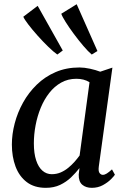

<svg xmlns="http://www.w3.org/2000/svg" viewBox="-20 -892 613 922"><path d="M454.5 -92.9Q451.3 -69.7 458.2 -61Q465 -52.4 473.5 -52.4Q482.7 -52.4 492.8 -58.8Q503 -65.3 517.8 -78.6L531.8 -53Q527.8 -46.3 512.7 -31.1Q497.6 -15.9 474 -2.9Q450.3 10 420.9 10Q392.6 10 375 -4.9Q357.4 -19.9 358 -53.8L361.7 -84.8Q344 -62.2 321.3 -40.3Q298.6 -18.5 268.7 -4.2Q238.8 10 199.9 10Q144.7 10 108.6 -17.5Q72.5 -44.9 54.7 -92.1Q37 -139.4 37 -198.1Q37 -247.4 50.6 -299.5Q64.2 -351.6 90.8 -399.5Q117.3 -447.3 156.5 -485.4Q195.6 -523.6 247.1 -545.8Q298.5 -568 361.5 -568Q384.5 -568 412.3 -562Q440.2 -555.9 461.3 -547.7L519.8 -567.3ZM409.9 -497Q396.4 -505.8 380.4 -509.7Q364.3 -513.7 346.9 -513.7Q306.4 -513.7 273.8 -495.4Q241.2 -477.2 216.7 -445.8Q192.1 -414.5 175.6 -374.3Q159.2 -334.2 150.9 -290.2Q142.6 -246.3 142.6 -203.4Q142.6 -155.2 153.6 -122.1Q164.5 -89.1 183.9 -72.3Q203.2 -55.5 228.6 -55.5Q251.8 -55.5 271.7 -64.1Q291.6 -72.8 308.3 -86.6Q325 -100.4 338.6 -115.8Q352.1 -131.3 362.3 -145.3ZM255.2 -630.1Q237.2 -642.7 211.6 -667.6Q186 -692.4 160.5 -721Q134.9 -749.6 116.1 -774.3Q97.2 -799 91.9 -811.6L160.9 -864L281.4 -649.5ZM420.5 -630.1Q403.5 -644.3 380.3 -671.5Q357.2 -698.6 334.4 -729.4Q311.6 -760.2 295 -786.6Q278.5 -812.9 274.3 -826L348.2 -871.7L447.9 -646.9Z"/></svg>

Font: Merriweather Light
Style: Italic
Weight: 300
Italic angle: -7.8°
Designer: Eben Sorkin
Foundry: Eben Sorkin
Version: Version 2.101